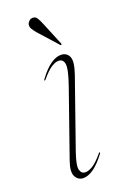

<svg xmlns="http://www.w3.org/2000/svg" viewBox="-122 -634 449 684"><g transform="rotate(-20 103.0 -292.0)"><path d="M85.5 -9.5Q97 -9.5 113 -19Q129 -28.5 152.5 -56.5Q155 -60 157 -58.5Q158.5 -57 156 -54Q132 -22 111 -7.2Q90 7.5 72 7.5Q51.5 7.5 42 -10.8Q32.5 -29 46 -67.5L133.5 -317.5Q154 -376.5 150.8 -396Q147.5 -415.5 129.5 -415.5Q118.5 -415.5 103 -406Q87.5 -396.5 64 -368.5Q61 -365 59.5 -366.5Q58 -368 60.5 -371Q84.5 -403.5 105.5 -418Q126.5 -432.5 144.5 -432.5Q166.5 -432.5 175.2 -414Q184 -395.5 168 -349L77.5 -90.5Q61 -43 65.5 -26.2Q70 -9.5 85.5 -9.5ZM124.5 -557 160 -471Q162 -467.5 159.5 -466Q157 -463.5 155 -467L92 -537.5Q83.5 -547.5 78.2 -556Q73 -564.5 75 -574Q77 -581 82.8 -586Q88.5 -591 96.5 -591Q106.5 -591 112.2 -582Q118 -573 124.5 -557Z"/></g></svg>

Font: Fraunces 144pt Thin
Style: Italic
Weight: 100
Italic angle: -16°
Version: Version 1.000;[b76b70a41]